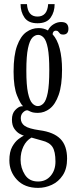

<svg xmlns="http://www.w3.org/2000/svg" viewBox="-20 -664 369 933"><path d="M165 249Q99.5 249 62.5 209.5Q25.5 170 25.5 115.5Q25.5 74 39.2 49.2Q53 24.5 70 11.8Q87 -1 96 -5Q90 -6 76 -13.5Q62 -21 50 -37.8Q38 -54.5 38 -83Q38 -112.5 54 -129.2Q70 -146 84 -147.5Q90.5 -148.5 92 -148Q80 -158 63 -199.2Q46 -240.5 46 -316Q46 -395 63 -441.5Q80 -488 107.5 -507.8Q135 -527.5 166.5 -527.5Q192 -528 213 -516Q222 -535 240 -546Q258 -557 276.5 -557Q296.5 -557 304.5 -548.2Q312.5 -539.5 312.5 -524.5Q312.5 -496 286.5 -496Q276 -496 271.5 -500.8Q267 -505.5 263.2 -510.2Q259.5 -515 251.5 -515Q237.5 -515 235.5 -497.5Q258.5 -472.5 270 -428.2Q281.5 -384 281.5 -325.5Q281.5 -249.5 265.2 -203.2Q249 -157 222.2 -136.2Q195.5 -115.5 164 -115.5Q142 -115.5 129.8 -121Q117.5 -126.5 115.5 -127.5Q113.5 -128 112 -128Q102 -128 91.5 -117.2Q81 -106.5 81 -89.5Q81 -65.5 100.5 -52Q120 -38.5 173 -31Q241 -22 273.5 11Q306 44 306 107Q306 156 285.2 187.5Q264.5 219 232.2 234Q200 249 165 249ZM164 -148.5Q179 -148.5 191.8 -162Q204.5 -175.5 212 -213.2Q219.5 -251 219.5 -323.5Q219.5 -393.5 212.2 -430.5Q205 -467.5 192.5 -481Q180 -494.5 165.5 -494.5Q150 -494.5 137 -480.8Q124 -467 116 -429.5Q108 -392 108 -320.5Q108 -249.5 116 -212.5Q124 -175.5 136.8 -162Q149.5 -148.5 164 -148.5ZM165 218Q203 218 226.2 190.5Q249.5 163 249.5 121.5Q249.5 72 234.8 49.8Q220 27.5 184 19Q168.5 14.5 153.8 10.5Q139 6.5 133 4.5Q107.5 19 93.8 47.8Q80 76.5 80 112Q80 152 101 185Q122 218 165 218ZM162 -551Q118 -551 99 -578.5Q80 -606 80 -644H111Q115 -583.5 162 -583.5Q210 -583.5 214 -644H245.5Q245.5 -606 226.2 -578.5Q207 -551 162 -551Z"/></svg>

Font: Imbue 10pt Light
Style: Regular
Weight: 300
Designer: Tyler Finck
Foundry: Etcetera Type Company
Version: Version 1.102; ttfautohint (v1.8.3)